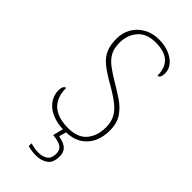

<svg xmlns="http://www.w3.org/2000/svg" viewBox="-290 -787 1071 1071"><g transform="rotate(45 245.0 -252.0)"><path d="M261 10Q213 10 178 -1.5Q143 -13 120 -32.5Q97 -52 86 -76.5Q75 -101 75 -126Q75 -138 77.5 -147Q80 -156 84.5 -161Q89 -166 96 -166Q96 -116 115 -82.5Q134 -49 171 -32Q208 -15 261 -15Q338 -15 373.5 -58Q409 -101 409 -168Q409 -209 393 -239.5Q377 -270 341.5 -297.5Q306 -325 249 -357Q196 -387 163 -414Q130 -441 115 -475Q100 -509 100 -559Q100 -605 121 -642Q142 -679 181 -701.5Q220 -724 272 -724Q318 -724 353.5 -709Q389 -694 409 -669.5Q429 -645 429 -614Q429 -595 424 -585Q419 -575 408 -575Q408 -618 392 -645.5Q376 -673 345.5 -686Q315 -699 271 -699Q200 -699 164 -657.5Q128 -616 128 -554Q128 -511 143.5 -482.5Q159 -454 188 -431.5Q217 -409 259 -384Q305 -357 345.5 -330Q386 -303 411.5 -265.5Q437 -228 437 -169Q437 -118 417.5 -77.5Q398 -37 359 -13.5Q320 10 261 10ZM242 220Q227 220 211.5 218Q196 216 178 211V189Q196 193 209 196Q222 199 239 199Q274 199 295.5 184Q317 169 317 133Q317 102 296 88.5Q275 75 231 71L251 -9H276L259 52Q279 56 298 63.5Q317 71 329 86.5Q341 102 341 130Q341 180 312.5 200Q284 220 242 220Z"/></g></svg>

Font: Noto Serif Kannada Thin
Style: Regular
Weight: 250
Version: Version 2.003